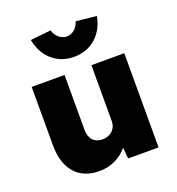

<svg xmlns="http://www.w3.org/2000/svg" viewBox="-141 -895 940 1021"><g transform="rotate(-20 329.0 -385.0)"><path d="M250 11Q160 11 111 -45Q62 -101 62 -204V-533H248V-223Q248 -184 267.5 -163Q287 -142 321 -142Q356 -142 378 -163Q400 -184 400 -216V-533H586V0H414L408 -63Q381 -29 339.5 -9Q298 11 250 11ZM330 -606Q259 -606 208.5 -649Q158 -692 143 -769L259 -781Q268 -752 288 -736.5Q308 -721 330 -721Q353 -721 372.5 -736.5Q392 -752 401 -781L517 -769Q502 -692 451.5 -649Q401 -606 330 -606Z"/></g></svg>

Font: Lexend Deca ExtraBold
Style: Regular
Weight: 800
Designer: Bonnie Shaver-Troup, Thomas Jockin
Foundry: Lexend
Version: Version 1.008; ttfautohint (v1.8.4.7-5d5b)